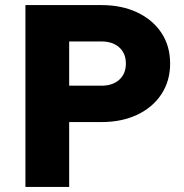

<svg xmlns="http://www.w3.org/2000/svg" viewBox="-20 -735 724 755"><path d="M252 0H80V-715H379Q459 -715 520 -686Q581 -657 615 -605.5Q649 -554 649 -485Q649 -417 615 -365Q581 -313 520 -284Q459 -255 379 -255H242V-398H379Q423 -398 449 -421.5Q475 -445 475 -485Q475 -525 449 -548.5Q423 -572 379 -572H252Z"/></svg>

Font: Wix Madefor Display ExtraBold
Style: Regular
Weight: 800
Designer: Dalton Maag Ltd
Foundry: Dalton Maag Ltd
Version: Version 3.100